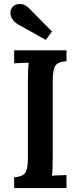

<svg xmlns="http://www.w3.org/2000/svg" viewBox="-20 -956 410 976"><path d="M318 -645Q277 -643 262.5 -623.5Q248 -604 248 -546V-149Q248 -122 247 -98.5Q246 -75 244 -63Q261 -64 283 -65Q305 -66 318 -66V0H52V-55Q93 -57 107.5 -76.5Q122 -96 122 -154V-553Q122 -578 123 -601Q124 -624 126 -637Q109 -637 87 -636Q65 -635 52 -634V-700H318ZM213 -753 70 -833Q43 -850 35.5 -874Q28 -898 41 -917Q54 -935 79 -936Q104 -937 128 -914L244 -796Z"/></svg>

Font: Lora SemiBold
Style: Regular
Weight: 600
Designer: Olga Karpushina, Alexei Vanyashin (Cyrillic)
Foundry: Cyreal
Version: Version 3.011; ttfautohint (v1.8.4.7-5d5b)